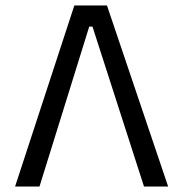

<svg xmlns="http://www.w3.org/2000/svg" viewBox="-20 -680 668 700"><path d="M251 -660H370L593 0H505L303 -627L354 -583H251L319 -627L124 0H35Z"/></svg>

Font: Cairo Play Medium
Style: Regular
Weight: 500
Version: Version 3.119